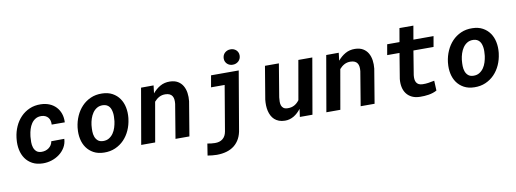

<svg xmlns="http://www.w3.org/2000/svg" viewBox="-70 -1160 4835 1798"><g transform="rotate(-10 2347.5 -260.5)"><path d="M259.3 -98.1Q278.8 -97.7 296.6 -103Q314.5 -108.4 328.9 -118.9Q343.3 -129.4 353.3 -145Q363.3 -160.6 366.2 -180.2L490.2 -181.2Q487.8 -136.2 466.3 -100.3Q444.8 -64.5 411.4 -39.6Q377.9 -14.6 336.7 -1.7Q295.4 11.2 252.9 10.3Q195.8 9.3 155 -12.7Q114.3 -34.7 89.1 -71Q64 -107.4 54.2 -155Q44.4 -202.6 49.8 -254.9L51.3 -270Q58.1 -325.2 80.1 -374.5Q102.1 -423.8 137.7 -460.7Q173.3 -497.6 221.4 -518.6Q269.5 -539.6 328.1 -538.1Q373.5 -537.1 410.2 -522Q446.8 -506.8 472.4 -479.7Q498 -452.6 511 -415.3Q523.9 -377.9 521.5 -332.5L397 -333Q398.4 -352.5 394 -369.9Q389.6 -387.2 379.4 -399.9Q369.1 -412.6 353.5 -420.2Q337.9 -427.7 316.9 -428.7Q283.2 -429.7 259.5 -415.5Q235.8 -401.4 220.2 -378.2Q204.6 -355 195.8 -326.4Q187 -297.9 183.6 -270L181.6 -255.4Q179.2 -231.9 179.2 -204.6Q179.2 -177.2 186.5 -154.1Q193.8 -130.9 210.7 -115Q227.5 -99.1 259.3 -98.1Z M631.3 -265.6Q638.2 -321.3 660.4 -371.3Q682.6 -421.4 718.3 -459Q753.9 -496.6 802.5 -518.1Q851.1 -539.6 910.6 -538.1Q967.8 -537.1 1008.8 -514.6Q1049.8 -492.2 1075.4 -455.3Q1101.1 -418.5 1110.8 -370.6Q1120.6 -322.8 1115.2 -270.5L1113.8 -259.8Q1106.9 -204.1 1084.7 -154.5Q1062.5 -105 1026.9 -67.9Q991.2 -30.8 942.6 -9.5Q894 11.7 835 10.3Q778.3 9.3 737.3 -12.9Q696.3 -35.2 670.7 -71.5Q645 -107.9 635 -155.5Q625 -203.1 630.4 -255.4ZM762.7 -255.4Q760.3 -231 760.7 -203.9Q761.2 -176.8 769.3 -153.6Q777.3 -130.4 795.2 -114.5Q813 -98.6 844.7 -97.7Q877.9 -96.7 902.1 -111.6Q926.3 -126.5 942.6 -150.1Q959 -173.8 968 -202.9Q977.1 -231.9 981 -259.8L981.9 -270Q983.4 -286.1 984.1 -304Q984.9 -321.8 982.7 -339.1Q980.5 -356.4 975.3 -372.3Q970.2 -388.2 960.7 -400.4Q951.2 -412.6 936.5 -420.2Q921.9 -427.7 900.9 -428.7Q867.2 -429.7 843 -415Q818.8 -400.4 802.5 -376.5Q786.1 -352.5 776.6 -323.2Q767.1 -293.9 763.7 -265.6Z M1400.4 -528.8 1391.6 -454.6Q1422.9 -492.7 1463.6 -515.9Q1504.4 -539.1 1555.7 -538.1Q1601.6 -537.1 1631.6 -519Q1661.6 -501 1678.7 -471.2Q1695.8 -441.4 1701.2 -403.6Q1706.5 -365.7 1702.1 -325.2L1647.9 0H1515.6L1569.3 -323.7Q1571.8 -346.7 1569.6 -365.5Q1567.4 -384.3 1558.8 -397.9Q1550.3 -411.6 1534.4 -419.4Q1518.6 -427.2 1493.7 -427.7Q1460.9 -428.2 1435.1 -414.3Q1409.2 -400.4 1388.2 -376L1322.3 0H1189.5L1281.2 -528.3Z M1946.8 -528.3H2210L2117.7 12.2Q2110.8 63.5 2090.6 101.6Q2070.3 139.6 2038.6 164.8Q2006.8 189.9 1964.6 202.1Q1922.4 214.4 1871.6 214.4Q1849.6 213.9 1827.9 211.9Q1806.2 210 1784.2 206.1L1801.8 94.7Q1818.8 98.6 1837.2 100.3Q1855.5 102.1 1873 102.5Q1918.5 103.5 1947.3 80.3Q1976.1 57.1 1983.9 12.2L2056.6 -417.5H1927.2ZM2090.8 -661.1Q2090.8 -677.2 2096.4 -691.2Q2102.1 -705.1 2112.3 -714.8Q2122.6 -724.6 2136.5 -730.5Q2150.4 -736.3 2166.5 -736.3Q2182.1 -736.8 2195.8 -731.9Q2209.5 -727.1 2220 -717.8Q2230.5 -708.5 2236.6 -695.3Q2242.7 -682.1 2242.7 -666Q2242.7 -649.4 2236.8 -635.7Q2231 -622.1 2220.5 -612.1Q2210 -602.1 2196 -596.4Q2182.1 -590.8 2166 -590.8Q2150.4 -590.3 2136.7 -595.5Q2123 -600.6 2113 -609.9Q2103 -619.1 2096.9 -632.1Q2090.8 -645 2090.8 -661.1Z M2708.5 -74.7Q2693.8 -56.2 2677.2 -40.5Q2660.6 -24.9 2641.6 -13.4Q2622.6 -2 2600.8 4.4Q2579.1 10.7 2555.2 10.3Q2522.9 9.8 2498.8 0.5Q2474.6 -8.8 2457 -24.9Q2439.5 -41 2428.5 -62.5Q2417.5 -84 2411.6 -108.9Q2405.8 -133.8 2405 -161.1Q2404.3 -188.5 2407.2 -215.8L2459.5 -528.3H2591.8L2539.6 -214.4Q2537.1 -193.8 2536.9 -173.6Q2536.6 -153.3 2542.2 -137.2Q2547.9 -121.1 2561.5 -110.8Q2575.2 -100.6 2600.6 -100.1Q2636.2 -99.1 2663.8 -114Q2691.4 -128.9 2711.9 -157.2L2776.9 -528.3H2909.7L2817.9 0H2698.2Z M3161.1 -528.8 3152.3 -454.6Q3183.6 -492.7 3224.4 -515.9Q3265.1 -539.1 3316.4 -538.1Q3362.3 -537.1 3392.3 -519Q3422.4 -501 3439.5 -471.2Q3456.5 -441.4 3461.9 -403.6Q3467.3 -365.7 3462.9 -325.2L3408.7 0H3276.4L3330.1 -323.7Q3332.5 -346.7 3330.3 -365.5Q3328.1 -384.3 3319.6 -397.9Q3311 -411.6 3295.2 -419.4Q3279.3 -427.2 3254.4 -427.7Q3221.7 -428.2 3195.8 -414.3Q3169.9 -400.4 3148.9 -376L3083 0H2950.2L3042 -528.3Z M3893.6 -657.7 3871.1 -528.3H4062.5L4044.9 -428.2H3853.5L3816.4 -200.7Q3814 -179.7 3815.7 -162.1Q3817.4 -144.5 3825 -131.3Q3832.5 -118.2 3846.9 -110.4Q3861.3 -102.5 3884.3 -102.1Q3912.6 -101.1 3940.4 -105.5Q3968.3 -109.9 3996.1 -115.7L4000.5 -21.5Q3982.9 -11.7 3963.1 -5.4Q3943.4 1 3922.6 4.4Q3901.9 7.8 3880.9 9Q3859.9 10.3 3840.3 9.8Q3795.9 9.3 3763.9 -6.1Q3731.9 -21.5 3712.2 -47.9Q3692.4 -74.2 3684.8 -110.1Q3677.2 -146 3681.6 -188L3721.2 -428.2H3604L3621.6 -528.3H3738.8L3761.2 -657.7Z M4152.8 -265.6Q4159.7 -321.3 4181.9 -371.3Q4204.1 -421.4 4239.7 -459Q4275.4 -496.6 4324 -518.1Q4372.6 -539.6 4432.1 -538.1Q4489.3 -537.1 4530.3 -514.6Q4571.3 -492.2 4596.9 -455.3Q4622.6 -418.5 4632.3 -370.6Q4642.1 -322.8 4636.7 -270.5L4635.3 -259.8Q4628.4 -204.1 4606.2 -154.5Q4584 -105 4548.3 -67.9Q4512.7 -30.8 4464.1 -9.5Q4415.5 11.7 4356.4 10.3Q4299.8 9.3 4258.8 -12.9Q4217.8 -35.2 4192.1 -71.5Q4166.5 -107.9 4156.5 -155.5Q4146.5 -203.1 4151.9 -255.4ZM4284.2 -255.4Q4281.7 -231 4282.2 -203.9Q4282.7 -176.8 4290.8 -153.6Q4298.8 -130.4 4316.7 -114.5Q4334.5 -98.6 4366.2 -97.7Q4399.4 -96.7 4423.6 -111.6Q4447.8 -126.5 4464.1 -150.1Q4480.5 -173.8 4489.5 -202.9Q4498.5 -231.9 4502.4 -259.8L4503.4 -270Q4504.9 -286.1 4505.6 -304Q4506.3 -321.8 4504.2 -339.1Q4502 -356.4 4496.8 -372.3Q4491.7 -388.2 4482.2 -400.4Q4472.7 -412.6 4458 -420.2Q4443.4 -427.7 4422.4 -428.7Q4388.7 -429.7 4364.5 -415Q4340.3 -400.4 4324 -376.5Q4307.6 -352.5 4298.1 -323.2Q4288.6 -293.9 4285.2 -265.6Z"/></g></svg>

Font: TypoPRO Roboto Mono
Style: Bold Italic
Weight: 700
Designer: Google
Version: Version 2.000986; 2015; ttfautohint (v1.3)